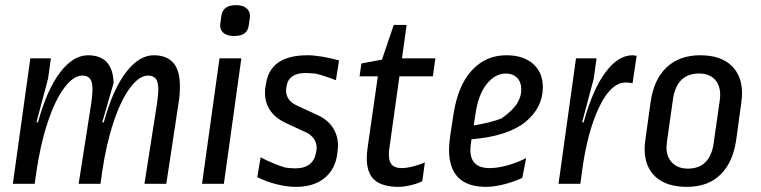

<svg xmlns="http://www.w3.org/2000/svg" viewBox="-20 -715 2960 747"><path d="M680 -379Q680 -346 675 -316L627 0H542L591 -313Q596 -350 596 -366Q596 -397 586 -409Q576 -421 556 -421Q522 -421 486.5 -374Q451 -327 422 -240.5Q393 -154 377 -43L371 0H286L335 -313Q340 -350 340 -366Q340 -397 330 -409Q320 -421 300 -421Q266 -421 230.5 -374Q195 -327 166 -240.5Q137 -154 121 -43L115 0H30L98 -488H178L167 -409L122 -240L125 -238L128 -240Q163 -367 214 -433.5Q265 -500 322 -500Q419 -500 422 -392L378 -240L381 -238L384 -240Q419 -367 470 -433.5Q521 -500 578 -500Q628 -500 654 -471Q680 -442 680 -379Z M766 0 834 -488H919L851 0ZM890 -575Q863 -575 848.5 -588Q834 -601 837 -623L841 -652Q844 -674 858 -684.5Q872 -695 899 -695Q926 -695 940.5 -681.5Q955 -668 952 -646L948 -617Q945 -595 931 -585Q917 -575 890 -575Z M1299 -480 1287 -403Q1234 -423 1206 -429L1170 -431Q1103 -431 1095 -380L1094 -374Q1093 -370 1093 -363Q1093 -344 1103.5 -329Q1114 -314 1134 -305L1216 -267Q1254 -250 1274.5 -219Q1295 -188 1295 -149Q1295 -138 1294 -132L1292 -116Q1285 -58 1243.5 -23Q1202 12 1131 12Q1096 12 1054.5 1.5Q1013 -9 981 -26L994 -103Q1014 -92 1041.5 -80.5Q1069 -69 1090 -63Q1114 -60 1129 -60Q1200 -60 1210 -124L1211 -130Q1212 -134 1212 -141Q1212 -159 1201.5 -174.5Q1191 -190 1173 -199L1093 -236Q1052 -255 1031.5 -285Q1011 -315 1011 -353Q1011 -370 1013 -379L1016 -395Q1035 -500 1177 -500Q1201 -500 1234 -494.5Q1267 -489 1299 -480Z M1544 -488H1674L1664 -418H1534L1494 -132Q1493 -125 1493 -112Q1493 -85 1505.5 -73Q1518 -61 1543 -61Q1562 -61 1589 -68Q1616 -75 1633 -83L1623 -10Q1606 -1 1578.5 5.5Q1551 12 1531 12Q1468 12 1437.5 -14.5Q1407 -41 1407 -99Q1407 -118 1410 -139L1450 -418H1379L1386 -468L1466 -483L1512 -618H1562Z M2092 -376Q2092 -296 2024 -240.5Q1956 -185 1814 -173L1813 -162Q1810 -146 1810 -132Q1810 -61 1885 -61Q1916 -61 1954 -71.5Q1992 -82 2027 -100L2012 -23Q1978 -7 1939.5 2.5Q1901 12 1871 12Q1727 12 1727 -133Q1727 -155 1732 -190L1744 -268Q1761 -382 1815.5 -441Q1870 -500 1950 -500Q2016 -500 2054 -466.5Q2092 -433 2092 -376ZM1830 -272 1823 -227Q1889 -238 1931 -254Q1971 -282 1989.5 -309Q2008 -336 2008 -367Q2008 -396 1991.5 -412.5Q1975 -429 1947 -429Q1907 -429 1874 -388.5Q1841 -348 1830 -272Z M2457 -498 2441 -391Q2429 -394 2415 -394Q2356 -394 2310 -296Q2264 -198 2244 -45L2238 0H2153L2221 -488H2301L2290 -409L2245 -240L2248 -238L2251 -240Q2286 -367 2335.5 -433.5Q2385 -500 2441 -500Z M2653 12Q2573 12 2530.5 -27Q2488 -66 2488 -136Q2488 -153 2491 -172L2511 -316Q2523 -405 2573 -452.5Q2623 -500 2704 -500Q2783 -500 2825 -460.5Q2867 -421 2867 -352Q2867 -335 2864 -315L2845 -176Q2833 -85 2784 -36.5Q2735 12 2653 12ZM2782 -345Q2782 -385 2760 -407Q2738 -429 2700 -429Q2612 -429 2598 -327L2575 -165Q2573 -149 2573 -143Q2573 -104 2595.5 -81.5Q2618 -59 2656 -59Q2744 -59 2757 -161L2780 -322Q2782 -338 2782 -345Z"/></svg>

Font: Ropa Sans
Style: Italic
Weight: 400
Version: Version 1.100